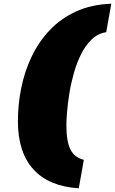

<svg xmlns="http://www.w3.org/2000/svg" viewBox="-20 -802 612 1021"><path d="M398.9 199.2Q240.2 189.5 157.7 98.6Q75.2 7.8 75.2 -157.2Q75.2 -246.1 93 -334.2Q110.8 -422.4 148.4 -501.2Q186 -580.1 244.6 -641.8Q303.2 -703.6 384.5 -741Q465.8 -778.3 571.8 -782.2L544.9 -630.9Q501 -624 468 -592.8Q435.1 -561.5 411.6 -514.6Q388.2 -467.8 372.8 -413.3Q357.4 -358.9 348.9 -305.7Q340.3 -252.4 336.7 -208Q333 -163.6 333 -137.2Q333 -48.3 355.2 -5.9Q377.4 36.6 425.8 47.9Z"/></svg>

Font: Bevan
Style: Italic
Weight: 400
Italic angle: -10°
Designer: Vernon Adams
Foundry: Vernon Adams
Version: Version 2.100; ttfautohint (v1.8.3)